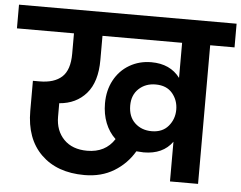

<svg xmlns="http://www.w3.org/2000/svg" viewBox="-73 -803 1096 872"><g transform="rotate(5 475.0 -367.5)"><path d="M971 -740V-632H860V0H732V-181Q689 -121 601 -121Q590 -121 568 -123Q534 -65 476.5 -30Q419 5 342 5Q217 5 144.5 -66Q72 -137 72 -264V-401H102Q169 -401 204 -433Q239 -465 239 -539V-632H-21V-740ZM345 -106Q428 -106 469 -170Q439 -198 423 -238.5Q407 -279 407 -328Q407 -387 432 -433.5Q457 -480 501.5 -506Q546 -532 601 -532Q687 -532 732 -472V-632H369V-522Q369 -422 323 -369Q277 -316 200 -310V-249Q200 -185 238.5 -145.5Q277 -106 345 -106ZM629 -220Q678 -220 705 -252Q732 -284 732 -327Q732 -370 705.5 -401.5Q679 -433 629 -433Q583 -433 552.5 -404.5Q522 -376 522 -328Q522 -277 552.5 -248.5Q583 -220 629 -220Z"/></g></svg>

Font: Fz Poppins SemBd
Style: Regular
Weight: 600
Designer: Ninad Kale (Devanagari), Jonny Pinhorn (Latin)
Foundry: Indian Type Foundry
Version: Vit hóa bi Vntype.Com & FontZin.Com